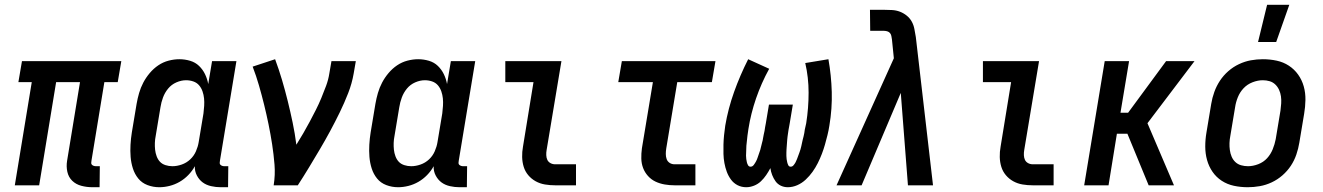

<svg xmlns="http://www.w3.org/2000/svg" viewBox="-20 -776 5540 804"><path d="M367 8Q343 8 320.5 2Q298 -4 282.5 -19Q267 -34 262 -56.5Q257 -79 261 -103L315 -432H215L144 0H42L113 -432H57L72 -520H488L473 -432H417L363 -103Q362 -98 362 -93.5Q362 -89 365 -86Q368 -83 372.5 -81.5Q377 -80 382 -80H398L397 8Z M647 8Q621 8 597.5 -1Q574 -10 559 -28.5Q544 -47 536.5 -70.5Q529 -94 527 -119Q525 -144 526.5 -170Q528 -196 532 -221L552 -341Q556 -364 562.5 -386.5Q569 -409 580 -430Q591 -451 607 -470Q623 -489 643 -502.5Q663 -516 686 -522Q709 -528 731 -528Q754 -528 776 -521.5Q798 -515 813.5 -500Q829 -485 838.5 -465.5Q848 -446 852 -424L868 -520H970L901 -103Q900 -98 900 -93.5Q900 -89 903 -86Q906 -83 910.5 -81.5Q915 -80 919 -80H936L935 8H904Q884 8 864 3.5Q844 -1 829 -12Q814 -23 804.5 -41Q795 -59 796 -80Q785 -60 768.5 -43Q752 -26 732 -14.5Q712 -3 690 2.5Q668 8 647 8ZM702 -80Q721 -80 741 -87Q761 -94 776.5 -108.5Q792 -123 800.5 -142.5Q809 -162 812 -181L832 -301Q834 -317 835 -333Q836 -349 834.5 -364Q833 -379 828 -393.5Q823 -408 813.5 -419Q804 -430 789.5 -435Q775 -440 759 -440Q739 -440 718.5 -431Q698 -422 684 -405Q670 -388 662.5 -367.5Q655 -347 652 -327L632 -207Q629 -192 628.5 -177.5Q628 -163 629.5 -149Q631 -135 636 -121.5Q641 -108 650 -98.5Q659 -89 673 -84.5Q687 -80 702 -80Z M1126 0Q1133 -44 1129.5 -87Q1126 -130 1119.5 -172Q1113 -214 1104.5 -255.5Q1096 -297 1086 -337.5Q1076 -378 1064.5 -418Q1053 -458 1038 -497L1132 -528Q1148 -485 1161 -441Q1174 -397 1185 -352.5Q1196 -308 1205.5 -262.5Q1215 -217 1221 -170Q1236 -194 1250 -218Q1264 -242 1277 -266.5Q1290 -291 1302.5 -315.5Q1315 -340 1325.5 -365.5Q1336 -391 1345.5 -416.5Q1355 -442 1359 -468L1368 -520H1470L1461 -468Q1454 -427 1438 -386Q1422 -345 1403 -306Q1384 -267 1363 -228Q1342 -189 1319.5 -151Q1297 -113 1274 -75Q1251 -37 1227 0Z M1647 8Q1621 8 1597.5 -1Q1574 -10 1559 -28.5Q1544 -47 1536.5 -70.5Q1529 -94 1527 -119Q1525 -144 1526.5 -170Q1528 -196 1532 -221L1552 -341Q1556 -364 1562.5 -386.5Q1569 -409 1580 -430Q1591 -451 1607 -470Q1623 -489 1643 -502.5Q1663 -516 1686 -522Q1709 -528 1731 -528Q1754 -528 1776 -521.5Q1798 -515 1813.5 -500Q1829 -485 1838.5 -465.5Q1848 -446 1852 -424L1868 -520H1970L1901 -103Q1900 -98 1900 -93.5Q1900 -89 1903 -86Q1906 -83 1910.5 -81.5Q1915 -80 1919 -80H1936L1935 8H1904Q1884 8 1864 3.5Q1844 -1 1829 -12Q1814 -23 1804.5 -41Q1795 -59 1796 -80Q1785 -60 1768.5 -43Q1752 -26 1732 -14.5Q1712 -3 1690 2.5Q1668 8 1647 8ZM1702 -80Q1721 -80 1741 -87Q1761 -94 1776.5 -108.5Q1792 -123 1800.5 -142.5Q1809 -162 1812 -181L1832 -301Q1834 -317 1835 -333Q1836 -349 1834.5 -364Q1833 -379 1828 -393.5Q1823 -408 1813.5 -419Q1804 -430 1789.5 -435Q1775 -440 1759 -440Q1739 -440 1718.5 -431Q1698 -422 1684 -405Q1670 -388 1662.5 -367.5Q1655 -347 1652 -327L1632 -207Q1629 -192 1628.5 -177.5Q1628 -163 1629.5 -149Q1631 -135 1636 -121.5Q1641 -108 1650 -98.5Q1659 -89 1673 -84.5Q1687 -80 1702 -80Z M2305 0Q2283 0 2262 -3.5Q2241 -7 2223 -17Q2205 -27 2192 -42.5Q2179 -58 2173 -77.5Q2167 -97 2166.5 -118.5Q2166 -140 2170 -162L2214 -432H2096V-520H2331L2269 -148Q2267 -137 2267.5 -126Q2268 -115 2272 -106.5Q2276 -98 2285 -93Q2294 -88 2305 -88H2392V0Z M2805 0Q2784 0 2763.5 -3.5Q2743 -7 2725 -15.5Q2707 -24 2693.5 -39Q2680 -54 2673 -72.5Q2666 -91 2665.5 -112Q2665 -133 2668 -155L2714 -432H2569L2584 -520H2976L2961 -432H2816L2770 -155Q2768 -143 2768 -131.5Q2768 -120 2771.5 -110Q2775 -100 2784 -94Q2793 -88 2805 -88H2892V0Z M3105 8Q3085 8 3068.5 -0.5Q3052 -9 3041 -24Q3030 -39 3023.5 -56.5Q3017 -74 3013.5 -93Q3010 -112 3009.5 -131.5Q3009 -151 3009.5 -170.5Q3010 -190 3012 -210Q3014 -230 3017 -250Q3029 -321 3054 -391Q3079 -461 3113 -528L3201 -488Q3168 -428 3146 -364Q3124 -300 3114 -236Q3113 -229 3112 -222Q3111 -215 3110 -208Q3109 -201 3108.5 -194Q3108 -187 3107 -180Q3106 -173 3105.5 -166Q3105 -159 3105 -152Q3105 -145 3104.5 -138Q3104 -131 3104 -124Q3104 -117 3105 -110Q3106 -103 3107.5 -96.5Q3109 -90 3112.5 -84Q3116 -78 3123 -78Q3131 -78 3136.5 -85.5Q3142 -93 3146 -100.5Q3150 -108 3152.5 -116Q3155 -124 3158 -132Q3161 -140 3163.5 -148Q3166 -156 3167.5 -164Q3169 -172 3171.5 -180Q3174 -188 3175 -196Q3176 -204 3178 -212Q3180 -220 3181.5 -228Q3183 -236 3184 -244Q3185 -252 3187 -260L3200 -338H3300L3287 -260Q3286 -253 3284.5 -246Q3283 -239 3282 -232.5Q3281 -226 3280 -219Q3279 -212 3278 -205Q3277 -198 3276.5 -191Q3276 -184 3275.5 -177.5Q3275 -171 3274.5 -164Q3274 -157 3273.5 -150Q3273 -143 3273 -136.5Q3273 -130 3273 -123Q3273 -116 3274 -109.5Q3275 -103 3276.5 -96.5Q3278 -90 3281 -84Q3284 -78 3291 -78Q3298 -78 3303 -84Q3308 -90 3311.5 -96.5Q3315 -103 3317.5 -110Q3320 -117 3322.5 -123.5Q3325 -130 3327.5 -137Q3330 -144 3332 -150.5Q3334 -157 3335.5 -164Q3337 -171 3338.5 -178Q3340 -185 3341.5 -191.5Q3343 -198 3345 -205Q3347 -212 3348 -219Q3349 -226 3350 -233Q3351 -240 3353 -246.5Q3355 -253 3356 -260Q3366 -324 3366 -388Q3366 -452 3352 -512L3449 -528Q3461 -461 3463 -391Q3465 -321 3453 -250Q3450 -230 3445 -210Q3440 -190 3434.5 -170.5Q3429 -151 3421.5 -131.5Q3414 -112 3404.5 -93Q3395 -74 3382.5 -56.5Q3370 -39 3354 -24Q3338 -9 3318.5 -0.5Q3299 8 3279 8Q3263 8 3249.5 1.5Q3236 -5 3227.5 -17Q3219 -29 3213.5 -43Q3208 -57 3206 -72Q3198 -57 3188.5 -43Q3179 -29 3166.5 -17Q3154 -5 3137.5 1.5Q3121 8 3105 8Z M3483 0 3723 -532 3715 -611Q3714 -618 3712.5 -625.5Q3711 -633 3706.5 -638Q3702 -643 3695 -645Q3688 -647 3680 -647H3624L3623 -735H3680Q3697 -735 3715 -734Q3733 -733 3748.5 -727Q3764 -721 3777 -710.5Q3790 -700 3798 -685.5Q3806 -671 3809 -654.5Q3812 -638 3815 -621L3887 0H3782L3752 -387L3588 0Z M4305 0Q4283 0 4262 -3.5Q4241 -7 4223 -17Q4205 -27 4192 -42.5Q4179 -58 4173 -77.5Q4167 -97 4166.5 -118.5Q4166 -140 4170 -162L4214 -432H4096V-520H4331L4269 -148Q4267 -137 4267.5 -126Q4268 -115 4272 -106.5Q4276 -98 4285 -93Q4294 -88 4305 -88H4392V0Z M4520 0 4606 -520H4708L4672 -304H4704L4863 -520H4982L4785 -260L4896 0H4790L4701 -216H4657L4622 0Z M5248 -600 5286 -756H5379L5324 -600ZM5205 8Q5175 8 5147 2Q5119 -4 5096 -19Q5073 -34 5057.5 -56.5Q5042 -79 5034.5 -106Q5027 -133 5027 -162.5Q5027 -192 5032 -221L5052 -341Q5056 -366 5065 -391Q5074 -416 5088.5 -438Q5103 -460 5123.5 -478Q5144 -496 5168.5 -507.5Q5193 -519 5218 -523.5Q5243 -528 5268 -528Q5298 -528 5326 -522Q5354 -516 5377 -501Q5400 -486 5416 -463.5Q5432 -441 5439.5 -414Q5447 -387 5446.5 -357.5Q5446 -328 5441 -299L5421 -179Q5417 -154 5408.5 -129Q5400 -104 5385.5 -82Q5371 -60 5350.5 -42Q5330 -24 5305.5 -12.5Q5281 -1 5255.5 3.5Q5230 8 5205 8ZM5206 -80Q5227 -80 5249 -88.5Q5271 -97 5286 -113.5Q5301 -130 5309.5 -151Q5318 -172 5322 -193L5342 -313Q5344 -328 5345 -343Q5346 -358 5344 -372.5Q5342 -387 5336 -400Q5330 -413 5320 -422.5Q5310 -432 5296.5 -436Q5283 -440 5268 -440Q5247 -440 5225 -431.5Q5203 -423 5187.5 -406.5Q5172 -390 5163.5 -369Q5155 -348 5152 -327L5132 -207Q5129 -192 5128.5 -177Q5128 -162 5130 -147.5Q5132 -133 5137.5 -120Q5143 -107 5153 -97.5Q5163 -88 5177 -84Q5191 -80 5206 -80Z"/></svg>

Font: Iosevka SS18 Semibold
Style: Italic
Weight: 600
Italic angle: -9°
Monospace: yes
Designer: Belleve Invis
Foundry: Belleve Invis
Version: Version 25.1.1; ttfautohint (v1.8.4)